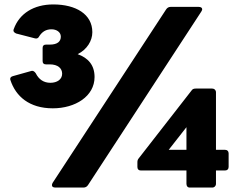

<svg xmlns="http://www.w3.org/2000/svg" viewBox="-20 -803 1084 865"><path d="M218 -315C319 -315 406 -369 406 -456C406 -510 377 -542 330 -559C372 -580 396 -619 396 -658C396 -739 322 -783 220 -783C132 -783 67 -742 42 -672C38 -663 43 -656 53 -652L138 -630C146 -628 153 -631 157 -640C170 -660 187 -671 212 -671C234 -671 254 -659 254 -638C254 -617 240 -602 204 -602H187C177 -602 172 -597 172 -587V-528C172 -518 177 -513 187 -513H204C241 -513 260 -495 260 -471C260 -445 237 -430 207 -430C177 -430 155 -445 141 -473C136 -480 131 -484 124 -484C123 -484 122 -483 120 -483L38 -460C30 -458 26 -453 26 -448C26 -446 26 -444 27 -442C51 -369 112 -315 218 -315ZM728 -760 217 21C215 25 214 28 214 31C214 38 219 42 230 42H356C365 42 372 38 377 30L887 -751C889 -755 891 -758 891 -761C891 -768 885 -772 875 -772H749C740 -772 733 -768 728 -760ZM599 -71V-51C599 -41 604 -35 614 -35H820V25C820 35 825 42 835 42H936C946 42 953 35 953 25V-35H994C1004 -35 1010 -41 1010 -51V-112C1010 -122 1004 -128 994 -128H953V-387C953 -397 946 -404 936 -404H862C853 -404 847 -402 842 -394L606 -91C600 -84 599 -79 599 -71ZM740 -128 820 -230V-128Z"/></svg>

Font: LINE Seed JP_OTF ExtraBold
Style: Regular
Weight: 800
Designer: LY Corporation & Fontrix & Fontworks
Version: Version 1.013